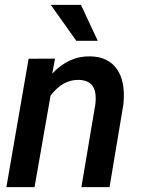

<svg xmlns="http://www.w3.org/2000/svg" viewBox="-20 -770 584 790"><path d="M206.5 -528.8 194.8 -466.8Q262.7 -540 351.6 -538.1Q425.8 -536.6 461.4 -485.1Q497.1 -433.6 487.8 -341.3L430.7 0H314.9L372.6 -342.8Q375 -363.8 373 -381.8Q366.7 -439.9 303.7 -441.4Q237.8 -442.4 188 -376.5L122.1 0H6.3L97.7 -528.3ZM382.3 -602.1H293.9L189 -750H313Z"/></svg>

Font: Roboto Medium
Style: Italic
Weight: 500
Italic angle: -12°
Designer: Google
Version: Version 2.134; 2016